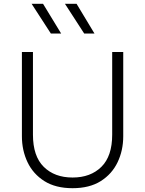

<svg xmlns="http://www.w3.org/2000/svg" viewBox="-20 -973 762 1008"><path d="M361 15Q272 15 213 -22.2Q154 -59.5 124.5 -121.5Q95 -183.5 95 -258V-700H153V-266Q153 -153 209.8 -97Q266.5 -41 361 -41Q455.5 -41 512.2 -97Q569 -153 569 -266V-700H627V-258Q627 -183.5 597.5 -121.5Q568 -59.5 509 -22.2Q450 15 361 15ZM476 -797H422L321 -953H382ZM301 -797H247L146 -953H206Z"/></svg>

Font: Geologica-Sharp
Style: Regular
Weight: 100
Designer: Sindre Bremnes, Frode Helland
Foundry: Monokrom Skriftforlag AS
Version: Version 1.010;gftools[0.9.28]